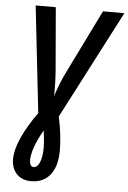

<svg xmlns="http://www.w3.org/2000/svg" viewBox="-62 -759 699 1046"><g transform="rotate(5 287.5 -236.0)"><path d="M148 242C241 242 290 173 290 62C290 11 283 -56 268 -122L575 -714H458L290 -372C265 -323 246 -272 233 -231C234 -279 232 -342 228 -383L200 -714H90L155 -131C79 -24 40 64 40 131C40 196 80 242 148 242ZM155 164C141 164 133 150 133 127C133 91 152 30 193 -39C197 -10 201 25 201 56C201 113 186 164 155 164Z"/></g></svg>

Font: Noto Sans Display SemiCondensed Medium
Style: Italic
Weight: 500
Width: 4
Italic angle: -12°
Designer: Monotype Design Team
Foundry: Monotype Imaging Inc.
Version: Version 1.900